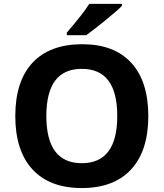

<svg xmlns="http://www.w3.org/2000/svg" viewBox="-20 -951 836 981"><path d="M397.9 -599.1Q216.8 -599.6 216.8 -358.4Q216.8 -117.2 397.9 -117.2Q579.1 -117.2 579.1 -358.4Q579.1 -599.6 397.9 -599.1ZM737.8 -358.4Q737.8 -180.7 649.9 -85.4Q562 9.8 397.9 9.8Q233.9 9.8 146 -85.4Q58.1 -180.7 58.1 -358.9Q58.6 -537.1 146.5 -630.9Q234.4 -724.6 398.9 -725.1Q563.5 -725.1 650.4 -630.4Q737.3 -536.1 737.8 -358.4ZM321.3 -771V-784.2Q405.3 -881.8 436 -931.2H603V-920.9Q578.1 -895.5 516.6 -845.7Q455.1 -795.9 420.4 -771Z"/></svg>

Font: OpenSans-Bold
Style: Bold
Weight: 700
Foundry: Ascender Corporation
Version: Version 1.10